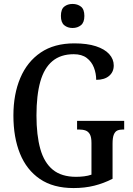

<svg xmlns="http://www.w3.org/2000/svg" viewBox="-20 -944 673 974"><path d="M353 10Q250 10 182.5 -36Q115 -82 81.5 -164.5Q48 -247 48 -358Q48 -466 83 -548.5Q118 -631 186.5 -677.5Q255 -724 357 -724Q422 -724 466.5 -709.5Q511 -695 534 -669.5Q557 -644 557 -612Q557 -579 533.5 -559Q510 -539 468 -539Q468 -571 456.5 -601Q445 -631 420 -650Q395 -669 354 -669Q288 -669 246 -634Q204 -599 184.5 -530Q165 -461 165 -358Q165 -258 184.5 -188.5Q204 -119 248 -83Q292 -47 366 -47Q386 -47 406.5 -49.5Q427 -52 444 -58V-219Q444 -248 436 -262.5Q428 -277 414 -282Q400 -287 380 -287H371V-331H610V-287H604Q587 -287 575.5 -282Q564 -277 557.5 -261.5Q551 -246 551 -215V-37Q506 -14 458 -2Q410 10 353 10ZM348 -802Q323 -802 306 -816Q289 -830 289 -863Q289 -897 306 -910.5Q323 -924 348 -924Q373 -924 390.5 -910.5Q408 -897 408 -863Q408 -830 390.5 -816Q373 -802 348 -802Z"/></svg>

Font: Noto Serif Khmer Condensed Medium
Style: Regular
Weight: 500
Width: 3
Designer: Danh Hong and the Monotype Design Team
Foundry: Monotype Imaging Inc.
Version: Version 2.004